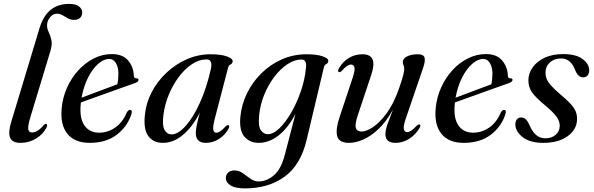

<svg xmlns="http://www.w3.org/2000/svg" viewBox="-20 -742 3124 1010"><path d="M343.5 -721.5Q379 -721.5 395.8 -708Q412.5 -694.5 412.5 -676.5Q412.5 -659 401.5 -648.2Q390.5 -637.5 370 -637.5Q352 -637.5 337.5 -645.5Q323 -653.5 309 -661.8Q295 -670 279 -670Q259 -670 243.8 -651.8Q228.5 -633.5 227.5 -610.5Q227 -592 235.8 -574Q244.5 -556 250 -533Q255.5 -510 246 -476.5L139 -123Q125 -76 129 -60.5Q133 -45 148.5 -45Q161.5 -45 177 -54Q192.5 -63 209.5 -83.5Q217.5 -92 223 -90.5Q232 -87.5 224.5 -71Q207 -36 169.8 -13.2Q132.5 9.5 88 9.5Q44.5 9.5 33.2 -17.5Q22 -44.5 39 -100.5L188 -594Q208 -659.5 247 -690.5Q286 -721.5 343.5 -721.5Z M672 -144.5Q652.5 -79 596.2 -34.8Q540 9.5 451.5 9.5Q373 9.5 334.5 -38.2Q296 -86 304.5 -173.5Q310 -231 333.2 -282.2Q356.5 -333.5 392.8 -373Q429 -412.5 474.2 -435Q519.5 -457.5 568.5 -457.5Q625.5 -457.5 654 -423.8Q682.5 -390 684 -344Q684.5 -329 698 -330Q708 -330 708.5 -322Q709 -311.5 689 -304.5Q674 -299.5 639.8 -287.2Q605.5 -275 562.5 -259.5Q519.5 -244 477.5 -229Q435.5 -214 405.5 -203Q405 -200.5 405 -197.5Q397 -122 423.5 -83Q450 -44 502 -44Q547 -44 586.2 -71.2Q625.5 -98.5 647.5 -151.5Q656 -164.5 664 -164Q677 -163.5 672 -144.5ZM554.5 -432Q526 -432 496.5 -406.2Q467 -380.5 443.5 -334.5Q420 -288.5 409 -228Q437 -238.5 472.2 -251.8Q507.5 -265 540.8 -277.5Q574 -290 597 -298.5Q602.5 -320 603 -353.5Q603 -388 589.8 -410Q576.5 -432 554.5 -432Z M1111 -122Q1099 -75.5 1101.8 -59.8Q1104.5 -44 1118 -44Q1127.5 -44 1138.5 -51Q1149.5 -58 1166 -76.5Q1176 -86 1182 -83.5Q1190 -80 1181.5 -63.5Q1162 -29.5 1130.2 -10Q1098.5 9.5 1063 9.5Q1010 9.5 1010 -42Q1010 -57.5 1014.8 -82.2Q1019.5 -107 1031.5 -150Q992.5 -74.5 942.5 -32.5Q892.5 9.5 836.5 9.5Q786.5 9.5 760 -26.5Q733.5 -62.5 742.5 -140Q748.5 -201 778.2 -257.8Q808 -314.5 855.5 -359.2Q903 -404 962.5 -430.2Q1022 -456.5 1087.5 -456.5Q1143.5 -456.5 1174.2 -445Q1205 -433.5 1204 -419.5Q1203 -408 1193 -403.2Q1183 -398.5 1180 -386.5ZM839.5 -136Q832.5 -81.5 845.8 -58.2Q859 -35 882.5 -35Q916.5 -35 956 -78.8Q995.5 -122.5 1031 -200.2Q1066.5 -278 1089.5 -380Q1099.5 -429.5 1066.5 -429.5Q1027.5 -429.5 989.8 -404.5Q952 -379.5 920.5 -337.2Q889 -295 867.5 -242.8Q846 -190.5 839.5 -136Z M1593 -6Q1561.5 126.5 1476.5 187.8Q1391.5 249 1269 249Q1218 249 1193 233.5Q1168 218 1168 194Q1168 177.5 1180 166Q1192 154.5 1213.5 154.5Q1236.5 154.5 1257 169Q1277.5 183.5 1297.5 198Q1317.5 212.5 1340 212.5Q1383 212.5 1421.5 179.5Q1460 146.5 1479.5 67.5L1534.5 -143.5Q1494.5 -67 1444.5 -28.8Q1394.5 9.5 1341 9.5Q1294 9.5 1265.8 -23Q1237.5 -55.5 1244.5 -128Q1250.5 -192 1279.2 -251Q1308 -310 1355 -356.5Q1402 -403 1462.8 -429.8Q1523.5 -456.5 1592.5 -456.5Q1646.5 -456.5 1677.2 -445.8Q1708 -435 1707 -421.5Q1706 -409.5 1696.5 -405.2Q1687 -401 1684 -388.5ZM1343 -133Q1337.5 -76 1352.8 -56Q1368 -36 1388.5 -36Q1418 -36 1450.8 -68Q1483.5 -100 1513 -151.5Q1542.5 -203 1563 -263.2Q1583.5 -323.5 1589 -380.5Q1596 -429 1566 -429Q1529 -429 1491.5 -404Q1454 -379 1422.2 -336.8Q1390.5 -294.5 1369.2 -241.8Q1348 -189 1343 -133Z M2188 -87Q2195.5 -83.5 2187 -68.5Q2165 -32 2131.5 -11.2Q2098 9.5 2060.5 9.5Q2007.5 9.5 2007.5 -36.5Q2007.5 -58 2019.2 -91Q2031 -124 2047 -165Q2011 -100.5 1970 -62.2Q1929 -24 1889.2 -7.2Q1849.5 9.5 1817 9.5Q1762 9.5 1753.5 -27Q1745 -63.5 1766 -125L1834 -329.5Q1848.5 -372 1844.5 -387.2Q1840.5 -402.5 1827 -402.5Q1818 -402.5 1806.5 -395.5Q1795 -388.5 1778.5 -370Q1768.5 -360 1762.5 -363Q1754.5 -366.5 1763 -383Q1782.5 -417 1814.8 -436.8Q1847 -456.5 1887 -456.5Q1969 -456.5 1933.5 -350L1863 -138.5Q1846 -88 1852 -69Q1858 -50 1882.5 -50Q1907 -50 1942.8 -73.8Q1978.5 -97.5 2015.2 -148Q2052 -198.5 2079.5 -278Q2095.5 -324.5 2101 -346.5Q2106.5 -368.5 2106.5 -380Q2106.5 -391 2102.8 -398.2Q2099 -405.5 2099 -416Q2099 -433.5 2120.8 -445Q2142.5 -456.5 2179.5 -456.5Q2208 -456.5 2213.2 -438.8Q2218.5 -421 2205.5 -384L2116 -122.5Q2101 -79.5 2104.2 -63.2Q2107.5 -47 2121.5 -47Q2131 -47 2142.5 -54.2Q2154 -61.5 2172 -80.5Q2182 -90 2188 -87Z M2639.5 -144.5Q2620 -79 2563.8 -34.8Q2507.5 9.5 2419 9.5Q2340.5 9.5 2302 -38.2Q2263.5 -86 2272 -173.5Q2277.5 -231 2300.8 -282.2Q2324 -333.5 2360.2 -373Q2396.5 -412.5 2441.8 -435Q2487 -457.5 2536 -457.5Q2593 -457.5 2621.5 -423.8Q2650 -390 2651.5 -344Q2652 -329 2665.5 -330Q2675.5 -330 2676 -322Q2676.5 -311.5 2656.5 -304.5Q2641.5 -299.5 2607.2 -287.2Q2573 -275 2530 -259.5Q2487 -244 2445 -229Q2403 -214 2373 -203Q2372.5 -200.5 2372.5 -197.5Q2364.5 -122 2391 -83Q2417.5 -44 2469.5 -44Q2514.5 -44 2553.8 -71.2Q2593 -98.5 2615 -151.5Q2623.5 -164.5 2631.5 -164Q2644.5 -163.5 2639.5 -144.5ZM2522 -432Q2493.5 -432 2464 -406.2Q2434.5 -380.5 2411 -334.5Q2387.5 -288.5 2376.5 -228Q2404.5 -238.5 2439.8 -251.8Q2475 -265 2508.2 -277.5Q2541.5 -290 2564.5 -298.5Q2570 -320 2570.5 -353.5Q2570.5 -388 2557.2 -410Q2544 -432 2522 -432Z M2848.5 -14.5Q2882 -14.5 2903.2 -33Q2924.5 -51.5 2924.5 -80.5Q2924.5 -103 2909.2 -125.8Q2894 -148.5 2848.5 -187Q2798 -228.5 2778.5 -256.5Q2759 -284.5 2759.5 -321.5Q2760.5 -358 2783 -389Q2805.5 -420 2846.2 -438.8Q2887 -457.5 2942.5 -457.5Q3009.5 -457.5 3044.2 -431.8Q3079 -406 3079.5 -373Q3079.5 -355 3071 -345Q3062.5 -335 3048.5 -335Q3034 -335 3023.2 -344.8Q3012.5 -354.5 3003 -380Q2979.5 -434.5 2932 -434.5Q2895.5 -434.5 2872.5 -413.5Q2849.5 -392.5 2849.5 -360Q2849.5 -343 2855.5 -327.2Q2861.5 -311.5 2879 -291.8Q2896.5 -272 2930.5 -243Q2981.5 -200.5 2999.2 -173.5Q3017 -146.5 3015.5 -112.5Q3013.5 -59 2965 -24.8Q2916.5 9.5 2838 9.5Q2767.5 9.5 2729.2 -20.8Q2691 -51 2691 -87.5Q2691 -103.5 2698.8 -113.8Q2706.5 -124 2720.5 -124Q2736 -124 2747 -113.2Q2758 -102.5 2768 -77.5Q2784.5 -43 2804.2 -28.8Q2824 -14.5 2848.5 -14.5Z"/></svg>

Font: Fraunces 72pt S000
Style: Italic
Weight: 400
Italic angle: -16°
Version: Version 1.000; ttfautohint (v1.8.3)